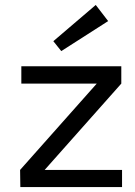

<svg xmlns="http://www.w3.org/2000/svg" viewBox="-20 -754 544 774"><path d="M195 -588 366 -734 416 -669 227 -548ZM160 -69H472V0H62L61 -69L370 -417H66V-487H469V-417Z"/></svg>

Font: Taylor Sans
Style: Regular
Weight: 400
Italic angle: -8°
Designer: Natanael Gama
Version: Version 1.001 September 8, 2015